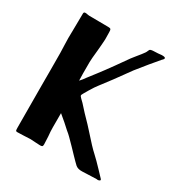

<svg xmlns="http://www.w3.org/2000/svg" viewBox="-165 -833 931 971"><g transform="rotate(30 300.5 -347.5)"><path d="M198 -691Q208 -691 211 -687.5Q214 -684 214 -677Q214 -673 214.5 -662.5Q215 -652 215 -628Q215 -619 213 -598Q211 -577 210 -563Q204 -507 204 -490V-424Q204 -397 205 -382Q219 -397 229 -412L266 -460Q290 -491 323 -537Q356 -583 374 -609Q375 -610 393 -633Q396 -637 412 -656.5Q428 -676 431 -686Q434 -695 439.5 -697Q445 -699 451 -699.5Q457 -700 460 -700Q471 -700 482 -701Q493 -702 502 -703H506Q524 -703 524 -696Q524 -692 519.5 -687.5Q515 -683 514 -682Q499 -665 469 -628.5Q439 -592 417 -564Q394 -531 352.5 -475Q311 -419 301 -407Q291 -395 270.5 -361Q250 -327 250 -323Q250 -318 259.5 -309Q269 -300 276 -293Q285 -282 311 -254.5Q337 -227 352 -212L373 -189Q433 -121 457 -100Q483 -76 513.5 -43.5Q544 -11 549 -6L551 -2Q551 2 544.5 4.5Q538 7 531 5L499 6L448 8Q423 9 409 -3Q406 -6 394.5 -17Q383 -28 372 -40Q342 -72 303 -111Q292 -122 277 -134L246 -162L208 -194V-110Q208 -88 211 -59L213 -14Q213 -4 209 -2Q205 0 200.5 0Q196 0 194 0L174 -1L141 -3L97 -1L64 0Q57 0 55.5 -4Q54 -8 54 -23L53 -268V-362Q53 -481 51 -503Q50 -515 50 -541L51 -607L52 -686Q52 -695 62 -695Q68 -695 73.5 -693.5Q79 -692 84 -692Z"/></g></svg>

Font: Barrio
Style: Regular
Weight: 400
Designer: Pablo Cosgaya & Sergio Jimenez
Foundry: Pablo Cosgaya & Sergio Jimenez
Version: Version 1.005